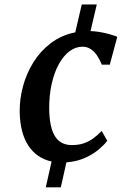

<svg xmlns="http://www.w3.org/2000/svg" viewBox="-20 -704 568 843"><path d="M181 118.5 206.5 5Q141 -9 104.2 -65.2Q67.5 -121.5 66.5 -215.5Q66 -269.5 81 -325.2Q96 -381 126.5 -430.2Q157 -479.5 203 -514.5Q249 -549.5 310.5 -562L339 -684.5H405L377.5 -567.5Q396 -567 417.5 -563.5Q439 -560 459.8 -554.2Q480.5 -548.5 495 -542.5L462 -420H427Q418.5 -441.5 406.8 -459.2Q395 -477 379 -488Q363 -499 342 -499Q312 -499 285.2 -479Q258.5 -459 238.2 -422.2Q218 -385.5 206.8 -335Q195.5 -284.5 196 -223.5Q197 -169 208.2 -134.5Q219.5 -100 241.2 -83.5Q263 -67 295 -67Q326 -67 349 -75.2Q372 -83.5 390.8 -97.5Q409.5 -111.5 426.5 -129L451 -86Q439 -69.5 414.8 -48.8Q390.5 -28 354.8 -11.5Q319 5 271.5 9L247 118.5Z"/></svg>

Font: Merriweather SemiBold
Style: Italic
Weight: 600
Italic angle: -7.8°
Version: Version 2.101